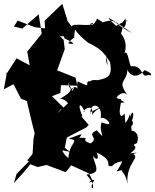

<svg xmlns="http://www.w3.org/2000/svg" viewBox="-60 -919 814 1008"><path d="M260 -472 346 -469 337 -511 240 -550 280 -661 274 -710 223 -761C268 -701 272 -748 278 -718C359 -680 311 -688 297 -692C351 -753 319 -683 334 -763C389 -690 451 -671 386 -703C487 -655 480 -643 520 -590C530 -655 474 -641 506 -574C497 -647 478 -643 516 -602C533 -518 509 -510 452 -498C406 -504 414 -481 410 -494C375 -484 435 -449 348 -492C336 -435 372 -446 332 -463C309 -414 307 -476 361 -458C306 -476 318 -421 296 -484C328 -447 309 -433 255 -400C290 -402 326 -349 280 -348L213 -414L257 -431ZM260 -346 313 -313 373 -308C338 -392 372 -370 384 -332C359 -329 436 -392 423 -316C458 -364 483 -344 464 -354C397 -321 421 -337 416 -318C404 -386 484 -379 468 -297C485 -318 559 -241 474 -277C453 -228 508 -170 448 -235C388 -208 465 -197 415 -166C350 -188 429 -195 357 -196C371 -220 384 -222 301 -191C371 -180 292 -171 300 -71C318 -79 369 -87 322 -139C369 -58 268 -66 257 -168C288 -183 248 -226 252 -255L244 -134L307 -122L280 -143L291 -197L393 -250L406 -263L303 -382L240 -323ZM561 -419C563 -417 587 -445 610 -419C551 -499 606 -484 609 -553C618 -527 657 -499 699 -551C744 -533 740 -518 718 -526C679 -504 693 -578 630 -571C617 -570 613 -666 593 -638C605 -670 604 -717 565 -754C557 -752 571 -705 584 -775C556 -772 614 -758 598 -822C586 -799 543 -762 614 -815C587 -801 527 -779 555 -778C479 -848 496 -839 633 -746C524 -799 558 -826 475 -801C506 -785 472 -808 449 -821C430 -766 391 -795 430 -798C421 -775 333 -801 315 -781C286 -818 284 -836 255 -824L294 -813L267 -899L174 -810L177 -770L123 -776L33 -811L13 -780L57 -769L143 -844L159 -742L83 -648L96 -576L27 -613L-31 -523L-23 -541L-40 -450L11 -477L50 -401L100 -381L76 -411C91 -347 105 -282 122 -220L116 -190L111 -111L83 -77L92 -72L27 -6L13 42C42 9 73 -21 99 -57L138 -42L184 -53L285 -15L314 -51L408 -8L426 30C392 56 417 19 435 27C391 89 471 85 394 -2C470 -12 446 -33 427 -101C465 -55 455 -124 441 -121C553 -72 480 -42 529 -47C529 -47 540 -67 582 -72C553 -5 534 -18 582 -26C574 -14 600 -15 609 47C601 -62 674 -88 642 -109C625 -110 698 -124 624 -114C687 -161 613 -149 659 -168C682 -233 614 -243 630 -225C632 -262 623 -291 620 -275C606 -235 653 -262 633 -286C649 -330 633 -343 624 -306C615 -351 635 -318 598 -273C592 -346 600 -317 576 -309C548 -339 613 -441 539 -383C601 -425 530 -379 541 -367C599 -443 520 -364 594 -382L552 -406Z"/></svg>

Font: Hussar Lance
Style: ExBd
Weight: 700
Foundry: Cannot Into Space Fonts, PlusOne Fonts
Version: Version 2.270